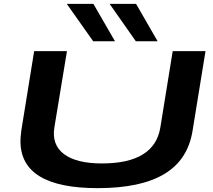

<svg xmlns="http://www.w3.org/2000/svg" viewBox="-20 -965 1106 995"><path d="M486 10Q86 10 86 -234Q86 -244 87 -257Q88 -270 91 -292L157 -700H327L262 -306Q247 -215 311.5 -166.5Q376 -118 508 -118Q781 -118 811 -305L875 -700H1045L978 -288Q954 -137 832 -63.5Q710 10 486 10ZM463 -751 326 -945H464L576 -751ZM684 -751 548 -945H685L797 -751Z"/></svg>

Font: Georama Extra Expanded SemiBold
Style: Italic
Weight: 600
Width: 8
Italic angle: -9°
Designer: Jean-Baptiste Levee
Foundry: Production Type
Version: Version 1.000